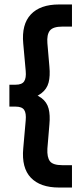

<svg xmlns="http://www.w3.org/2000/svg" viewBox="-20 -743 374 859"><path d="M244 96Q160 96 118 52Q76 8 84 -79L95 -204Q98 -237 88 -251.5Q78 -266 50 -266H22V-364H50Q78 -364 88 -379Q98 -394 95 -426L84 -548Q76 -634 118 -678.5Q160 -723 244 -723H302V-624H259Q217 -624 203 -606Q189 -588 192 -550L201 -445Q205 -403 197.5 -374Q190 -345 165.5 -326Q141 -307 95 -295V-333Q141 -323 165.5 -304.5Q190 -286 197.5 -257Q205 -228 201 -186L192 -78Q190 -39 203.5 -21.5Q217 -4 259 -4H302V96Z"/></svg>

Font: Outfit SemiBold
Style: Regular
Weight: 600
Designer: Rodrigo Fuenzalida
Foundry: fragTYPE
Version: Version 1.100;gftools[0.9.27]